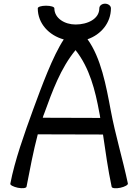

<svg xmlns="http://www.w3.org/2000/svg" viewBox="-20 -1005 754 1042"><path d="M124 8C142 -85 161 -185 185 -276L539 -275C553 -180 566 -85 586 9C588 17 609 19 633 14C657 9 676 -2 674 -9C646 -142 606 -272 581 -406C556 -540 528 -691 455 -792C528 -817 582 -881 582 -960C582 -974 567 -985 550 -985C533 -985 519 -974 519 -960C519 -902 455 -872 390 -872C331 -872 275 -906 275 -960C275 -968 255 -974 230 -974C205 -974 185 -968 185 -960C185 -877 246 -813 326 -791C266 -700 206 -536 160 -411C112 -279 60 -134 36 -8C34 -1 53 9 77 14C102 19 123 16 124 8ZM220 -389C264 -510 309 -635 390 -733C466 -637 497 -515 519 -394C521 -384 523 -375 524 -365L212 -366C214 -374 217 -382 220 -389Z"/></svg>

Font: Nupuram
Style: Regular
Weight: 400
Designer: Santhosh Thottingal (santhosh.thottingal@gmail.com)
Foundry: SMC
Version: Version 1.000